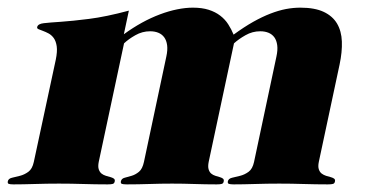

<svg xmlns="http://www.w3.org/2000/svg" viewBox="-81 -482 990 504"><path d="M755.9 -57.1Q753.4 -44.9 755.9 -37.6Q758.3 -30.3 763.4 -26.4Q768.6 -22.5 774.9 -20.5Q781.2 -18.6 786.9 -17.1Q792.5 -15.6 795.9 -13.2Q799.3 -10.7 798.3 -5.9Q797.4 -0.5 793.2 0.7Q789.1 2 779.8 2Q747.6 2 715.8 1Q684.1 0 651.9 0Q619.6 0 588.4 1Q557.1 2 532.7 2Q523.9 2 520 0.7Q516.1 -0.5 517.1 -5.9Q518.6 -13.2 528.1 -15.4Q537.6 -17.6 549.3 -20.5Q561 -23.4 571.5 -31Q582 -38.6 585.9 -57.1L644.5 -333Q648.4 -350.6 646.7 -363.3Q645 -376 639.2 -384Q633.3 -392.1 623.8 -396Q614.3 -399.9 602.1 -399.9Q581.5 -399.9 563.5 -389.6Q545.4 -379.4 533.2 -368.2L466.8 -57.1Q464.4 -44.9 466.6 -37.6Q468.8 -30.3 473.4 -26.4Q478 -22.5 484.4 -20.5Q490.7 -18.6 495.8 -17.1Q501 -15.6 504.2 -13.2Q507.3 -10.7 506.3 -5.9Q505.4 -0.5 501.2 0.7Q497.1 2 487.8 2Q458.5 2 429.2 1Q399.9 0 370.6 0Q341.3 0 311.3 1Q281.2 2 252 2Q242.7 2 239 0.7Q235.4 -0.5 236.3 -5.9Q237.8 -13.2 246.1 -15.4Q254.4 -17.6 264.4 -20.5Q274.4 -23.4 283.7 -31Q293 -38.6 296.9 -57.1L355.5 -333Q359.4 -350.6 357.7 -363.3Q356 -376 350.1 -384Q344.2 -392.1 334.7 -396Q325.2 -399.9 313 -399.9Q292.5 -399.9 274.4 -389.6Q256.3 -379.4 244.6 -368.2L178.2 -57.1Q175.8 -44.9 178.2 -37.6Q180.7 -30.3 185.5 -26.4Q190.4 -22.5 197 -20.5Q203.6 -18.6 209 -17.1Q214.4 -15.6 217.8 -13.2Q221.2 -10.7 220.2 -5.9Q219.2 -0.5 215.1 0.7Q210.9 2 201.7 2Q169.4 2 137.7 1Q106 0 73.7 0Q41.5 0 10.3 1Q-21 2 -45.4 2Q-54.2 2 -57.9 0.7Q-61.5 -0.5 -60.5 -5.9Q-59.1 -13.2 -49.6 -15.4Q-40 -17.6 -28.6 -20.5Q-17.1 -23.4 -6.6 -31Q3.9 -38.6 7.8 -57.1L65.4 -325.2Q69.8 -346.7 67.9 -360.4Q65.9 -374 60.1 -382.1Q54.2 -390.1 46.4 -394.3Q38.6 -398.4 31.7 -400.9Q24.9 -403.3 20.3 -405.3Q15.6 -407.2 16.6 -411.1Q18.6 -419.4 33.7 -421.1Q48.8 -422.9 78.6 -424.8Q108.4 -426.8 152.8 -432.4Q197.3 -438 257.3 -454.1L244.1 -392.1Q267.6 -409.2 291.5 -422.4Q315.4 -435.5 338.9 -444.3Q362.3 -453.1 384.3 -457.5Q406.2 -461.9 425.3 -461.9Q449.2 -461.9 466.8 -456.3Q484.4 -450.7 497.1 -440.9Q509.8 -431.2 518.1 -418.2Q526.4 -405.3 532.2 -391.1Q559.6 -411.1 583.5 -424.6Q607.4 -438 628.9 -446.3Q650.4 -454.6 669.7 -458.3Q689 -461.9 707.5 -461.9Q745.1 -461.9 768.6 -450.9Q792 -439.9 803.7 -420.2Q815.4 -400.4 816.4 -373Q817.4 -345.7 810.5 -313Z"/></svg>

Font: XB Zar
Style: Bold Italic
Weight: 700
Italic angle: -12°
Designer: Behnam
Foundry: Irmug
Version: Version 8.005 2009